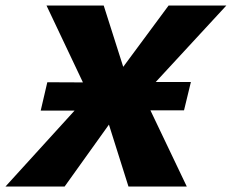

<svg xmlns="http://www.w3.org/2000/svg" viewBox="-60 -678 843 698"><path d="M-40 0 263 -333 109 -658H317L388 -435L553 -658H763L461 -331L619 0H407L336 -225L175 0ZM88 -276 112 -379 337 -378 316 -276ZM383 -277 404 -380H634L609 -277Z"/></svg>

Font: Ysabeau Black
Style: Italic
Weight: 900
Italic angle: -12°
Version: Version 2.000;gftools[0.9.27.dev2+g8671c4b]